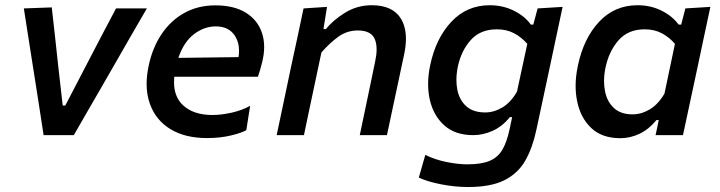

<svg xmlns="http://www.w3.org/2000/svg" viewBox="-20 -530 2822 753"><path d="M151 0Q144 -47 136.5 -94.5Q129 -142 122 -187.5L108 -276.5Q99.5 -331 90.5 -388Q81.5 -444.5 73.5 -497L183 -501Q189.5 -442 196 -385Q202.5 -327.5 209 -265L226 -116H236L314 -266Q345 -326 375.2 -383.5Q405.5 -441 435 -497H556Q524 -442 491.8 -386.2Q459.5 -330.5 428 -275L376.5 -185.5Q349.5 -139.5 323 -93Q296.5 -46.5 269.5 0Z M792 11.5Q706 11.5 648.5 -23.5Q591 -58.5 568 -122.5Q555 -158 555 -201Q555 -234 563 -272Q578 -343.5 614.2 -397Q650.5 -450.5 704 -479.8Q757.5 -509 824.5 -509Q898 -509 944.5 -480Q991 -451 1007.5 -400.5Q1016 -375 1016 -345.5Q1016 -317.5 1008 -285.5Q1001 -256.5 991.5 -229H663.5Q662.5 -218 662.5 -207.5Q662.5 -151 697 -118Q738 -79 813 -79Q847.5 -79 888 -88Q928.5 -97 961 -115L946 -19.5Q927 -8.5 884.8 1.5Q842.5 11.5 792 11.5ZM826 -426.5Q781 -426.5 741 -396.2Q701 -366 679.5 -303L915.5 -306Q917.5 -319 917.5 -330.5Q917.5 -365.5 900 -391.5Q876 -426.5 826 -426.5Z M1065 0Q1076.5 -54.5 1087.5 -106Q1098.5 -157 1111 -218L1121.5 -268Q1132.5 -318 1145 -376.5Q1157 -434.5 1170.5 -497L1262.5 -503L1248.5 -416H1258.5Q1285.5 -450.5 1333 -480Q1380.5 -509.5 1438 -509.5Q1519.5 -509.5 1552 -457.5Q1572 -425 1572 -377.5Q1572 -349.5 1565 -316.5Q1560.5 -295.5 1555.2 -271Q1550 -246.5 1544 -218Q1531 -156.5 1520 -105.5Q1509 -54.5 1497.5 0H1391Q1402.5 -55 1413 -105Q1423.5 -155 1435.5 -212.5L1451.5 -290Q1457 -315.5 1457 -336Q1457 -361 1449 -378.5Q1434 -410.5 1383 -410.5Q1340.5 -410.5 1306.2 -385.5Q1272 -360.5 1240.5 -324L1217 -213Q1204.5 -155 1194 -104.8Q1183.5 -54.5 1172 0Z M1815.5 203.5Q1764.5 203.5 1710.5 193Q1656.5 182.5 1622.5 166.5L1648 77.5Q1685.5 96 1730.5 105.2Q1775.5 114.5 1813 114.5Q1868 114.5 1900.5 100.8Q1933 87 1950.8 56.2Q1968.5 25.5 1979 -25.5L1988.5 -70.5H1979.5Q1949.5 -33.5 1911.8 -16.8Q1874 0 1836 0Q1765 0 1722.2 -38.5Q1679.5 -77 1665.5 -139.5Q1659 -169 1659 -200.5Q1659 -235.5 1667 -273.5Q1689 -379.5 1750 -444.5Q1811 -509.5 1900.5 -509.5Q1952 -509.5 1995 -488.2Q2038 -467 2062 -433.5H2071.5L2088.5 -497L2186.5 -503Q2173.5 -443 2161.5 -386Q2149.5 -329 2136.5 -268L2083.5 -20.5Q2068.5 50 2040 100Q2011.5 150 1958.2 176.8Q1905 203.5 1815.5 203.5ZM1883 -89Q1917.5 -89 1950.5 -108.8Q1983.5 -128.5 2007.5 -170.5L2048 -358Q2026 -383.5 1996.8 -399.2Q1967.5 -415 1928.5 -415Q1864 -415 1826.5 -373.2Q1789 -331.5 1775.5 -268.5Q1770 -241 1770 -216.5Q1770 -196.5 1773.5 -178.5Q1781.5 -137.5 1808.8 -113.2Q1836 -89 1883 -89Z M2551 0Q2553.5 -10 2555.5 -20.5L2563.5 -59H2554.5Q2524 -22 2487.5 -5Q2451 12 2413 12Q2341 12 2298.8 -28Q2256.5 -68 2243.5 -133Q2237.5 -162 2237.5 -193Q2237.5 -231.5 2246.5 -273Q2269 -380 2329.8 -444.8Q2390.5 -509.5 2480.5 -509.5Q2532 -509.5 2574.5 -488.2Q2617 -467 2641.5 -433.5H2651.5L2668 -497L2766 -503Q2753 -443 2741 -386.2Q2729 -329.5 2716 -268L2664 -25.5Q2661 -12.5 2658.5 0ZM2461 -81.5Q2495.5 -81.5 2528.5 -101.2Q2561.5 -121 2586 -163L2627 -358Q2605.5 -383.5 2576.2 -399.2Q2547 -415 2508 -415Q2443.5 -415 2405.8 -372Q2368 -329 2354.5 -264Q2349 -237 2349 -212.5Q2349 -192.5 2352.5 -174Q2360 -132.5 2387 -107Q2414 -81.5 2461 -81.5Z"/></svg>

Font: Heraclito Medium
Style: Italic
Weight: 500
Italic angle: -12°
Designer: Kostas Bartsokas (font) & Cristiano Sobral (main changes)
Foundry: Kostas Bartsokas (font) & Cristiano Sobral (main changes)
Version: Version 1.00;July 8, 2020;FontCreator 13.0.0.2655 64-bit